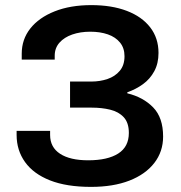

<svg xmlns="http://www.w3.org/2000/svg" viewBox="-20 -719 709 751"><path d="M336 12Q240 12 175.5 -13.5Q111 -39 78 -85Q45 -131 45 -191V-207H176V-191Q176 -143 215 -117.5Q254 -92 325 -92Q401 -92 442.5 -118.5Q484 -145 484 -199Q484 -239 464 -260.5Q444 -282 411 -290Q378 -298 339 -298H254V-400H337Q371 -400 400.5 -410Q430 -420 448.5 -442Q467 -464 467 -499Q467 -531 449.5 -552.5Q432 -574 402 -584.5Q372 -595 333 -595Q294 -595 262.5 -584Q231 -573 212.5 -552Q194 -531 194 -501V-486H65V-509Q65 -565 98.5 -607.5Q132 -650 193.5 -674.5Q255 -699 337 -699Q417 -699 476 -676.5Q535 -654 567.5 -612Q600 -570 600 -512Q600 -471 583.5 -440.5Q567 -410 539.5 -390Q512 -370 478 -358V-354Q540 -339 579 -299Q618 -259 618 -185Q618 -126 583.5 -81.5Q549 -37 486 -12.5Q423 12 336 12Z"/></svg>

Font: Archivo SemiBold SemiExpanded
Style: Regular
Weight: 600
Width: 6
Version: Version 2.001